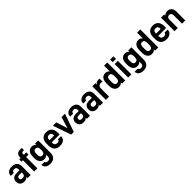

<svg xmlns="http://www.w3.org/2000/svg" viewBox="612 -2868 5210 5210"><g transform="rotate(-45 3217.0 -263.0)"><path d="M393.6 -479.5Q447.3 -431.6 447.3 -341.8V0H327.1V-44.9Q298.8 -16.6 273.4 -5.9Q246.1 5.9 204.1 5.9Q125 5.9 80.1 -37.1Q36.1 -80.1 36.1 -156.2Q36.1 -225.6 83 -266.6Q128.9 -306.6 213.9 -306.6H324.2V-347.7Q324.2 -430.7 241.2 -430.7Q206.1 -430.7 185.5 -413.1Q165 -395.5 165 -367.2V-364.3H49.8V-368.2Q49.8 -440.4 101.6 -483.4Q153.3 -526.4 242.2 -526.4Q340.8 -526.4 393.6 -479.5ZM302.7 -116.2Q324.2 -137.7 324.2 -184.6V-221.7H234.4Q156.2 -221.7 156.2 -159.2Q156.2 -93.8 232.4 -93.8Q280.3 -93.8 302.7 -116.2Z M705.1 -555.7V-519.5H797.9V-432.6H705.1V0H582V-432.6H527.3V-519.5H582V-550.8Q582 -617.2 620.1 -653.3Q659.2 -690.4 726.6 -690.4H797.9V-606.4H756.8Q730.5 -606.4 717.8 -593.8Q705.1 -581.1 705.1 -555.7Z M902.3 124Q851.6 83 846.7 12.7H965.8Q970.7 37.1 992.2 51.8Q1013.7 66.4 1048.8 66.4Q1133.8 66.4 1133.8 -30.3V-93.8Q1091.8 -40 1011.7 -40Q936.5 -40 888.7 -93.8Q839.8 -148.4 839.8 -254.9V-311.5Q839.8 -418.9 887.7 -472.7Q935.5 -526.4 1010.7 -526.4Q1088.9 -526.4 1131.8 -466.8V-519.5H1254.9V-38.1Q1254.9 54.7 1199.2 109.4Q1142.6 164.1 1043.9 164.1Q953.1 164.1 902.3 124ZM1109.4 -177.7Q1131.8 -204.1 1131.8 -258.8V-306.6Q1131.8 -359.4 1109.4 -387.7Q1086.9 -416 1046.9 -416Q963.9 -416 963.9 -306.6V-258.8Q963.9 -150.4 1043.9 -150.4Q1085.9 -150.4 1109.4 -177.7Z M1476.6 -222.7V-209Q1476.6 -150.4 1502.9 -126Q1530.3 -100.6 1576.2 -100.6Q1615.2 -100.6 1634.8 -116.2Q1656.2 -132.8 1657.2 -160.2L1658.2 -163.1H1776.4V-158.2Q1776.4 -84 1721.7 -39.1Q1667 5.9 1571.3 5.9Q1471.7 5.9 1412.1 -51.8Q1353.5 -109.4 1353.5 -228.5V-292Q1353.5 -410.2 1410.2 -467.8Q1466.8 -526.4 1567.4 -526.4Q1665 -526.4 1722.7 -466.8Q1780.3 -407.2 1780.3 -292V-222.7ZM1476.6 -310.5V-307.6H1656.2V-321.3Q1656.2 -419.9 1567.4 -419.9Q1523.4 -419.9 1500 -394.5Q1476.6 -369.1 1476.6 -310.5Z M1819.3 -519.5H1950.2L2051.8 -190.4L2151.4 -519.5H2282.2L2101.6 0H2000Z M2669.9 -479.5Q2723.6 -431.6 2723.6 -341.8V0H2603.5V-44.9Q2575.2 -16.6 2549.8 -5.9Q2522.5 5.9 2480.5 5.9Q2401.4 5.9 2356.4 -37.1Q2312.5 -80.1 2312.5 -156.2Q2312.5 -225.6 2359.4 -266.6Q2405.3 -306.6 2490.2 -306.6H2600.6V-347.7Q2600.6 -430.7 2517.6 -430.7Q2482.4 -430.7 2461.9 -413.1Q2441.4 -395.5 2441.4 -367.2V-364.3H2326.2V-368.2Q2326.2 -440.4 2377.9 -483.4Q2429.7 -526.4 2518.6 -526.4Q2617.2 -526.4 2669.9 -479.5ZM2579.1 -116.2Q2600.6 -137.7 2600.6 -184.6V-221.7H2510.7Q2432.6 -221.7 2432.6 -159.2Q2432.6 -93.8 2508.8 -93.8Q2556.6 -93.8 2579.1 -116.2Z M3170.9 -479.5Q3224.6 -431.6 3224.6 -341.8V0H3104.5V-44.9Q3076.2 -16.6 3050.8 -5.9Q3023.4 5.9 2981.4 5.9Q2902.3 5.9 2857.4 -37.1Q2813.5 -80.1 2813.5 -156.2Q2813.5 -225.6 2860.4 -266.6Q2906.2 -306.6 2991.2 -306.6H3101.6V-347.7Q3101.6 -430.7 3018.6 -430.7Q2983.4 -430.7 2962.9 -413.1Q2942.4 -395.5 2942.4 -367.2V-364.3H2827.1V-368.2Q2827.1 -440.4 2878.9 -483.4Q2930.7 -526.4 3019.5 -526.4Q3118.2 -526.4 3170.9 -479.5ZM3080.1 -116.2Q3101.6 -137.7 3101.6 -184.6V-221.7H3011.7Q2933.6 -221.7 2933.6 -159.2Q2933.6 -93.8 3009.8 -93.8Q3057.6 -93.8 3080.1 -116.2Z M3332 -519.5H3453.1V-465.8Q3471.7 -498 3503.9 -514.6Q3537.1 -531.2 3576.2 -531.2Q3601.6 -531.2 3618.2 -527.3V-411.1Q3585.9 -421.9 3556.6 -421.9Q3511.7 -421.9 3483.4 -393.6Q3456.1 -366.2 3456.1 -311.5V0H3332Z M3710 -47.9Q3661.1 -102.5 3661.1 -209V-311.5Q3661.1 -418.9 3709 -472.7Q3756.8 -526.4 3832 -526.4Q3910.2 -526.4 3953.1 -466.8V-690.4H4076.2V0H3955.1V-47.9Q3913.1 5.9 3833 5.9Q3757.8 5.9 3710 -47.9ZM3930.7 -131.8Q3953.1 -158.2 3953.1 -212.9V-306.6Q3953.1 -359.4 3930.7 -387.7Q3908.2 -416 3868.2 -416Q3785.2 -416 3785.2 -306.6V-212.9Q3785.2 -103.5 3865.2 -103.5Q3907.2 -103.5 3930.7 -131.8Z M4188.5 -519.5H4311.5V0H4188.5ZM4186.5 -690.4H4312.5V-590.8H4186.5Z M4477.5 124Q4426.8 83 4421.9 12.7H4541Q4545.9 37.1 4567.4 51.8Q4588.9 66.4 4624 66.4Q4709 66.4 4709 -30.3V-93.8Q4667 -40 4586.9 -40Q4511.7 -40 4463.9 -93.8Q4415 -148.4 4415 -254.9V-311.5Q4415 -418.9 4462.9 -472.7Q4510.7 -526.4 4585.9 -526.4Q4664.1 -526.4 4707 -466.8V-519.5H4830.1V-38.1Q4830.1 54.7 4774.4 109.4Q4717.8 164.1 4619.1 164.1Q4528.3 164.1 4477.5 124ZM4684.6 -177.7Q4707 -204.1 4707 -258.8V-306.6Q4707 -359.4 4684.6 -387.7Q4662.1 -416 4622.1 -416Q4539.1 -416 4539.1 -306.6V-258.8Q4539.1 -150.4 4619.1 -150.4Q4661.1 -150.4 4684.6 -177.7Z M4977.5 -47.9Q4928.7 -102.5 4928.7 -209V-311.5Q4928.7 -418.9 4976.6 -472.7Q5024.4 -526.4 5099.6 -526.4Q5177.7 -526.4 5220.7 -466.8V-690.4H5343.8V0H5222.7V-47.9Q5180.7 5.9 5100.6 5.9Q5025.4 5.9 4977.5 -47.9ZM5198.2 -131.8Q5220.7 -158.2 5220.7 -212.9V-306.6Q5220.7 -359.4 5198.2 -387.7Q5175.8 -416 5135.7 -416Q5052.7 -416 5052.7 -306.6V-212.9Q5052.7 -103.5 5132.8 -103.5Q5174.8 -103.5 5198.2 -131.8Z M5565.4 -222.7V-209Q5565.4 -150.4 5591.8 -126Q5619.1 -100.6 5665 -100.6Q5704.1 -100.6 5723.6 -116.2Q5745.1 -132.8 5746.1 -160.2L5747.1 -163.1H5865.2V-158.2Q5865.2 -84 5810.5 -39.1Q5755.9 5.9 5660.2 5.9Q5560.5 5.9 5501 -51.8Q5442.4 -109.4 5442.4 -228.5V-292Q5442.4 -410.2 5499 -467.8Q5555.7 -526.4 5656.2 -526.4Q5753.9 -526.4 5811.5 -466.8Q5869.1 -407.2 5869.1 -292V-222.7ZM5565.4 -310.5V-307.6H5745.1V-321.3Q5745.1 -419.9 5656.2 -419.9Q5612.3 -419.9 5588.9 -394.5Q5565.4 -369.1 5565.4 -310.5Z M5967.8 -519.5H6088.9V-472.7Q6113.3 -500 6144.5 -512.7Q6177.7 -526.4 6211.9 -526.4Q6291 -526.4 6335.9 -475.6Q6379.9 -425.8 6379.9 -338.9V0H6255.9V-324.2Q6255.9 -369.1 6234.4 -391.6Q6211.9 -416 6174.8 -416Q6139.6 -416 6115.2 -391.6Q6091.8 -368.2 6091.8 -324.2V0H5967.8Z"/></g></svg>

Font: Altinn-DIN
Style: DIN-Bold
Weight: 700
Designer: Charles Nix
Foundry: Altinn
Version: Version 2.00